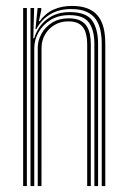

<svg xmlns="http://www.w3.org/2000/svg" viewBox="-20 -627 430 647"><path d="M322.8 0V-479.5Q322.8 -502.8 318.6 -523.8Q314.5 -544.8 303.5 -561.1Q292.5 -577.5 272.2 -587Q252 -596.5 219.5 -596.5Q177.5 -596.5 147.9 -578Q118.2 -559.5 102.5 -528.8H99.5L106.8 -600H119V-592.5L111 -555.5H113.8Q133.2 -582.5 160.6 -594.8Q188 -607 222.2 -607Q250.5 -607 270.2 -600.2Q290 -593.5 302.6 -581.4Q315.2 -569.2 322.2 -553.2Q329.2 -537.2 332 -518.8Q334.8 -500.2 334.8 -480.5V0ZM58 0V-600H70.5V0ZM107.2 0V-465.5Q107.2 -490.8 119.9 -513.5Q132.5 -536.2 155.9 -550.8Q179.2 -565.2 211.2 -565.2Q234.2 -565.2 249 -558.4Q263.8 -551.5 271.8 -539.4Q279.8 -527.2 282.9 -511.2Q286 -495.2 286 -477V0H273.8V-476.8Q273.8 -499.2 268.6 -516.9Q263.5 -534.5 249.8 -544.8Q236 -555 210 -555Q184 -555 163.6 -542.8Q143.2 -530.5 131.6 -510.4Q120 -490.2 120 -466L119.8 0ZM82.8 0V-600H95L92.2 -498H95.2Q107.5 -538.5 138.8 -562.5Q170 -586.5 216.2 -586.2Q271 -586 290.8 -557.4Q310.5 -528.8 310.5 -479V0H298V-478.2Q298 -525 280 -550.5Q262 -576 213.8 -576Q176.8 -576 150.4 -559.8Q124 -543.5 109.8 -518.1Q95.5 -492.8 95.5 -465V0Z"/></svg>

Font: Big Shoulders Inline Text Thin Light
Style: Regular
Weight: 300
Version: Version 2.002